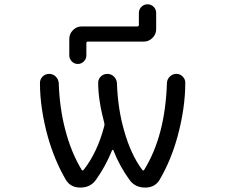

<svg xmlns="http://www.w3.org/2000/svg" viewBox="-20 -889 1040 889"><path d="M615.2 -766.6Q623 -766.6 623 -773.4V-829.1Q623 -845.7 634.8 -857.4Q646.5 -869.1 663.1 -869.1Q679.7 -869.1 691.4 -857.4Q703.1 -845.7 703.1 -829.1V-753.9Q703.1 -730.5 686 -713.4Q668.9 -696.3 645.5 -696.3H386.7Q379.9 -696.3 379.9 -689.5V-632.8Q379.9 -616.2 368.2 -604.5Q356.4 -592.8 340.3 -592.8Q324.2 -592.8 312.5 -604.5Q300.8 -616.2 300.8 -632.8V-709Q300.8 -732.4 317.9 -749.5Q335 -766.6 358.4 -766.6ZM358.4 -102.5Q362.3 -96.7 367.2 -102.5Q430.7 -182.6 462.9 -305.7Q464.8 -312.5 462.9 -319.3Q434.6 -425.8 434.6 -505.9Q434.6 -522.5 446.3 -534.2Q459 -546.9 477.1 -546.9Q495.1 -546.9 507.8 -534.2Q520.5 -521.5 521.5 -503.9Q525.4 -384.8 554.7 -284.2Q585.9 -172.9 638.7 -102.5Q643.6 -96.7 647.5 -102.5Q745.1 -259.8 752.9 -504.9Q753.9 -522.5 766.6 -534.7Q779.3 -546.9 796.9 -546.9Q814.5 -546.9 826.2 -534.2Q837.9 -522.5 837.9 -505.9Q837.9 -388.7 801.8 -255.9Q771.5 -146.5 719.7 -57.6Q698.2 -20.5 652.3 -20.5Q605.5 -20.5 580.1 -55.7Q534.2 -118.2 504.9 -193.4Q503.9 -195.3 502 -195.3Q500 -195.3 499 -193.4Q469.7 -120.1 423.8 -55.7Q398.4 -20.5 352.1 -20.5Q305.7 -20.5 284.2 -57.6Q232.4 -146.5 201.2 -256.8Q165 -388.7 165 -504.9Q165 -521.5 176.8 -534.2Q189.5 -546.9 207.5 -546.9Q225.6 -546.9 238.3 -534.2Q251 -521.5 252 -503.9Q255.9 -389.6 281.2 -292Q309.6 -181.6 358.4 -102.5Z"/></svg>

Font: Rounded Mgen+ 1m regular
Style: Regular
Weight: 400
Designer: [Source Han Sans]
Ryoko NISHIZUKA  (kana & ideographs); Paul D. Hunt (Latin, Greek & Cyrillic); Wenlong ZHANG  (bopomofo
Version: Version 1.059.20150602